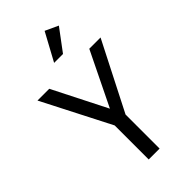

<svg xmlns="http://www.w3.org/2000/svg" viewBox="-280 -1007 1085 1085"><g transform="rotate(-45 262.0 -465.0)"><path d="M514 -680 306 -272V0H219V-272L10 -680H104L267 -358L424 -680ZM298 -764H227L317 -930L395 -894Z"/></g></svg>

Font: Inria Sans
Style: Regular
Weight: 400
Designer: Black Foundry Team
Foundry: Black Foundry
Version: Version 1.2; ttfautohint (v1.8.3)